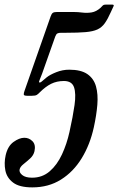

<svg xmlns="http://www.w3.org/2000/svg" viewBox="-31 -802 513 832"><path d="M-6.5 -129Q2.5 -169 27.8 -187Q53 -205 74.5 -205Q95 -205 109.8 -190Q124.5 -175 118.5 -147Q114.5 -129 99.8 -115.5Q85 -102 70.8 -90.8Q56.5 -79.5 54 -68Q51 -55.5 65 -43.8Q79 -32 108 -32Q152.5 -32 184.5 -59.8Q216.5 -87.5 237.5 -132.8Q258.5 -178 270 -230Q285 -297 292 -346.8Q299 -396.5 289.8 -423.8Q280.5 -451 246 -451Q215 -451 190.5 -438.8Q166 -426.5 141 -401.5Q134 -394 128 -390.5Q122 -387 107.5 -387H86.5Q72.5 -387 72 -392.5Q71.5 -398 75.5 -409L188.5 -731Q192.5 -742.5 197.8 -746.2Q203 -750 215.5 -750H288.5Q306.5 -750 326.2 -747.5Q346 -745 366 -748.2Q386 -751.5 404.5 -768Q409 -772 413.2 -777Q417.5 -782 427 -782H455.5Q464.5 -782 461 -775L449.5 -750Q436 -719.5 423 -701.2Q410 -683 390.8 -674.2Q371.5 -665.5 339.8 -662.8Q308 -660 256.5 -660H234.5Q223.5 -660 218 -657.2Q212.5 -654.5 208.5 -644L151.5 -483Q145 -465 140.8 -455.8Q136.5 -446.5 139 -445Q143.5 -443 150 -449Q156.5 -455 171.5 -467Q186 -478.5 213 -489.2Q240 -500 269 -500Q320 -500 347.8 -480.8Q375.5 -461.5 385 -427.5Q394.5 -393.5 390.8 -348Q387 -302.5 375.5 -250Q359 -175 323 -116.2Q287 -57.5 233.2 -23.8Q179.5 10 109 10Q53 10 25.8 -10.8Q-1.5 -31.5 -7.8 -63.5Q-14 -95.5 -6.5 -129Z"/></svg>

Font: Besley* Condensed
Style: Italic
Weight: 400
Width: 3
Italic angle: -13°
Designer: Owen Earl
Foundry: indestructible type*
Version: Version 3.000; ttfautohint (v1.8.3)